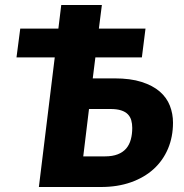

<svg xmlns="http://www.w3.org/2000/svg" viewBox="-20 -748 736 768"><path d="M387.5 -728 375.5 -633.5H562L547.5 -518.5H361.5L351 -434.5H438Q502 -434.5 546.5 -420.2Q591 -406 619 -381.8Q647 -357.5 659.5 -325.2Q672 -293 672 -257.5Q672 -200.5 652 -153.2Q632 -106 594.8 -72Q557.5 -38 504 -19Q450.5 0 384 0H135.5L199 -518.5H46L61 -633.5H213.5L225 -728ZM336 -312 313 -122.5H400Q430 -122.5 451 -130.8Q472 -139 484.8 -154Q497.5 -169 503.2 -190Q509 -211 509 -236.5Q509 -253 505 -267Q501 -281 491.2 -291Q481.5 -301 464.5 -306.5Q447.5 -312 422 -312Z"/></svg>

Font: Lato Black
Style: Italic
Weight: 900
Italic angle: -7°
Designer: Lukasz Dziedzic
Foundry: tyPoland Lukasz Dziedzic
Version: Version 2.007; 2014-02-27